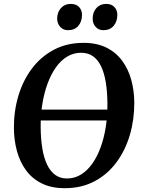

<svg xmlns="http://www.w3.org/2000/svg" viewBox="-20 -978 751 1008"><path d="M123.5 -345.5 125 -402.5H592L590.5 -345.5ZM319.5 10Q250 10 199.8 -14.8Q149.5 -39.5 117.2 -83.2Q85 -127 69.2 -184Q53.5 -241 53 -305.5Q52.5 -394.5 76.5 -475Q100.5 -555.5 147.5 -618Q194.5 -680.5 262.8 -716.8Q331 -753 419 -753Q488.5 -753 538.8 -728Q589 -703 621.2 -659.2Q653.5 -615.5 669 -559.2Q684.5 -503 685 -440Q685.5 -351 661.8 -269.8Q638 -188.5 591.2 -125.5Q544.5 -62.5 476.2 -26.2Q408 10 319.5 10ZM331.5 -41Q371.5 -41 405 -61.5Q438.5 -82 464.5 -118.8Q490.5 -155.5 508.5 -205Q526.5 -254.5 535.5 -312.8Q544.5 -371 544 -434Q543.5 -496 535.5 -545.2Q527.5 -594.5 511 -629.2Q494.5 -664 468.5 -682.5Q442.5 -701 406 -701Q366 -701 332.5 -680.8Q299 -660.5 273.2 -624Q247.5 -587.5 229.5 -538.5Q211.5 -489.5 202.2 -431.8Q193 -374 193.5 -311Q194 -248.5 202.2 -198.5Q210.5 -148.5 227.5 -113.2Q244.5 -78 270.2 -59.5Q296 -41 331.5 -41ZM336.5 -819.5Q312 -819.5 296 -837.2Q280 -855 280 -881.5Q281 -915 300.5 -936.2Q320 -957.5 351 -957.5Q380.5 -957.5 395.8 -940.5Q411 -923.5 410.5 -898.5Q410 -864 390.8 -841.8Q371.5 -819.5 336.5 -819.5ZM522.5 -819.5Q497.5 -819.5 481.8 -837.2Q466 -855 466.5 -881.5Q467 -915 486.5 -936.2Q506 -957.5 537 -957.5Q566 -957.5 581.2 -940.5Q596.5 -923.5 596 -898.5Q595.5 -864 576.2 -841.8Q557 -819.5 522.5 -819.5Z"/></svg>

Font: Merriweather 36pt SemiBold
Style: Italic
Weight: 600
Italic angle: -7.8°
Version: Version 2.101